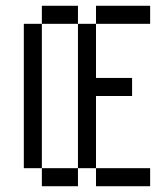

<svg xmlns="http://www.w3.org/2000/svg" viewBox="-20 -645 540 665"><path d="M250 -562.5H125V-625H250ZM62.5 -562.5H125V-62.5H62.5ZM125 -62.5H250V0H125ZM250 -562.5H312.5V-375H437.5V-312.5H312.5V-62.5H250ZM312.5 -62.5H500V0H312.5ZM312.5 -625H500V-562.5H312.5Z"/></svg>

Font: 寒蝉点阵体 16px
Style: Regular
Weight: 400
Designer: Designed by Warren2060
Foundry: ChillType
Version: Version 1.000